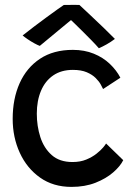

<svg xmlns="http://www.w3.org/2000/svg" viewBox="-20 -748 553 772"><path d="M475.5 -104Q463.5 -79.5 435 -54.8Q406.5 -30 364 -13.2Q321.5 3.5 267.5 3.5Q194 3.5 141 -34Q88 -71.5 59.5 -133.8Q31 -196 31 -270Q31 -351 59 -413.5Q87 -476 141 -511.8Q195 -547.5 273 -547.5Q319.5 -547.5 357 -532.2Q394.5 -517 421.5 -491.2Q448.5 -465.5 464 -435.5L394.5 -390Q392 -395.5 385.2 -408Q378.5 -420.5 364.8 -434.2Q351 -448 328.8 -457.5Q306.5 -467 273 -467Q226.5 -467 194 -444.8Q161.5 -422.5 144.8 -382.8Q128 -343 128 -291Q128 -241 142.2 -196.8Q156.5 -152.5 188 -124.5Q219.5 -96.5 271.5 -96.5Q303 -96.5 327 -106.5Q351 -116.5 368 -130Q385 -143.5 394.8 -155.2Q404.5 -167 406.5 -171ZM299.5 -728Q319.5 -709.5 345.2 -685.2Q371 -661 396.8 -636.2Q422.5 -611.5 442 -591.5Q425.5 -579 408.5 -569.5Q391.5 -560 377.5 -554Q365 -568.5 346.8 -587Q328.5 -605.5 310.2 -623.8Q292 -642 278.2 -655.2Q264.5 -668.5 260.5 -672H271.5Q267 -668.5 251.5 -655.8Q236 -643 215.2 -625.8Q194.5 -608.5 174.2 -591.8Q154 -575 140 -563.5Q131.5 -566.5 118.2 -573.8Q105 -581 92 -589.8Q79 -598.5 71 -605.5Q92.5 -622.5 117.5 -641.5Q142.5 -660.5 166.5 -678Q190.5 -695.5 209.2 -709Q228 -722.5 236.5 -728Q243 -728 255 -728.2Q267 -728.5 279.5 -728.5Q292 -728.5 299.5 -728Z"/></svg>

Font: Grandstander Thin
Style: Regular
Weight: 400
Version: Version 1.200